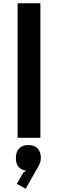

<svg xmlns="http://www.w3.org/2000/svg" viewBox="-20 -860 362 1198"><path d="M234.9 126Q234.9 151.4 221.2 174.8L140.1 317.9L85 287.1L125 217.8L143.1 205.1Q79.1 195.3 79.1 126Q79.1 87.4 99.4 66.2Q119.6 44.9 157.2 44.9Q194.8 44.9 214.8 66.2Q234.9 87.4 234.9 126ZM231.9 -839.8V0H89.8V-839.8Z"/></svg>

Font: Sinkin Sans 600 SemiBold
Style: Regular
Weight: 600
Designer: Keith Bates
Foundry: K-Type
Version: Sinkin Sans (version 1.0)  by Keith Bates   •   © 2014   www